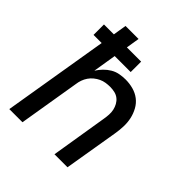

<svg xmlns="http://www.w3.org/2000/svg" viewBox="-200 -868 1001 1001"><g transform="rotate(45 300.0 -367.5)"><path d="M29 0 126 -584H66V-661H139L151 -735H247L235 -661H340V-584H222L201 -455Q213 -474 229 -490.5Q245 -507 264.5 -518.5Q284 -530 306 -534Q328 -538 349 -538Q378 -538 405.5 -530.5Q433 -523 454.5 -506.5Q476 -490 489.5 -465.5Q503 -441 509 -414Q515 -387 514 -357.5Q513 -328 508 -299L458 0H362L413 -313Q416 -330 417 -347.5Q418 -365 414.5 -381Q411 -397 403 -411.5Q395 -426 382.5 -436Q370 -446 353.5 -450Q337 -454 319 -454Q303 -454 287 -451.5Q271 -449 256 -442Q241 -435 227.5 -424Q214 -413 204.5 -399Q195 -385 189.5 -369.5Q184 -354 182 -338L126 0Z"/></g></svg>

Font: Iosevka Curly Medium Extended
Style: Italic
Weight: 500
Width: 7
Italic angle: -9°
Monospace: yes
Designer: Belleve Invis
Foundry: Belleve Invis
Version: Version 11.1.0; ttfautohint (v1.8.3)